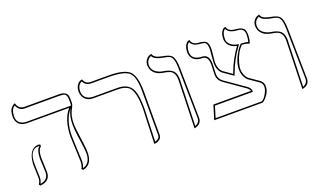

<svg xmlns="http://www.w3.org/2000/svg" viewBox="-63 -913 2142 1279"><g transform="rotate(-20 1008.0 -273.5)"><path d="M399.9 -295.9Q399.9 -270 415.5 -160.2Q421.9 -113.8 421.9 -85Q420.4 1 353 12.2L345.2 2Q357.4 -19 356.9 -48.8Q356.9 -69.8 353.5 -136Q350.1 -202.1 350.1 -223.1Q350.6 -340.8 407.2 -408.2H111.8Q53.7 -408.2 37.6 -453.1Q33.2 -465.8 33.2 -479Q33.2 -500 37.6 -516.1Q42 -532.2 49.1 -540Q56.2 -547.9 62.5 -553Q68.8 -558.1 73.7 -559.1L78.1 -560.1Q85.4 -526.9 113.8 -518.1Q120.6 -516.1 127 -516.1H373Q425.3 -516.1 433.6 -483.4Q436 -472.7 436 -458V-434.1Q436 -419.4 420.9 -392.6Q399.9 -354.5 399.9 -295.9ZM119.1 -159.2Q119.1 -149.9 121.1 -108.4Q123 -67.9 123 -58.1Q123 -2.4 68.8 10.3Q59.6 12.2 49.8 13.2L43 2Q55.7 -13.2 56.2 -41Q56.2 -49.8 54.7 -88.4Q53.2 -128.4 53.2 -138.2Q61 -241.7 126 -248Q136.7 -247.6 143.1 -244.1V-231Q119.6 -215.3 119.1 -159.2ZM423.3 -418Q426.3 -426.3 425.8 -434.1V-458Q425.8 -492.7 410.2 -500.5Q397.5 -505.9 373 -505.9H127Q90.3 -505.9 73.2 -543.5Q72.3 -545.9 71.8 -546.9Q43.9 -529.3 43 -479Q43 -431.6 88.9 -420.4Q100.1 -418 111.8 -418ZM414.1 -400.9Q360.4 -335 359.9 -223.1Q359.9 -202.6 363.3 -137.2Q366.7 -70.3 367.2 -48.8Q366.7 -20 356.9 1Q411.6 -12.7 412.1 -85Q412.1 -108.9 396.5 -218.3Q390.1 -266.1 390.1 -295.9Q390.6 -359.9 414.1 -400.9ZM108.9 -159.2Q109.4 -214.4 132.8 -235.8V-237.3Q129.4 -237.8 126 -237.8Q63.5 -235.8 63 -138.2Q63 -128.9 64.5 -89.6Q65.9 -50.3 65.9 -41Q65.4 -16.1 55.2 2.4Q112.3 -5.9 112.8 -58.1Q112.8 -66.9 110.8 -106.9Q108.9 -148.9 108.9 -159.2Z M858.4 12.2 867.7 -233.9Q867.7 -355.5 832 -389.6Q806.6 -412.6 755.4 -413.1H580.6Q528.8 -413.1 509.8 -455.6Q503.4 -470.7 503.4 -486.8Q503.4 -514.6 515.4 -532.2Q527.3 -549.8 540 -553.7L552.7 -557.1Q563.5 -522 601.6 -521H727.5Q840.3 -521 877 -483.9Q912.1 -446.8 912.6 -344.2V-33.2Q912.6 -14.2 899.2 -3.2Q885.7 7.8 872.1 9.8ZM869.1 0Q901.4 -9.8 902.3 -33.2V-344.2Q902.3 -447.3 869.1 -479Q834.5 -510.7 727.5 -511.2H601.6Q561 -512.2 546.4 -544.9Q514.6 -529.8 513.7 -486.8Q513.7 -443.4 552.2 -428.2Q565.9 -423.3 580.6 -422.9H755.4Q835.4 -422.9 860.4 -362.3Q877.4 -319.8 877.4 -233.9Z M1145.5 5.9 1155.3 -335.9Q1155.3 -387.7 1119.6 -402.8Q1104 -409.2 1077.1 -413.1Q1017.6 -422.9 999 -466.3Q993.7 -480 993.2 -494.1Q993.2 -519 1005.6 -534.9Q1018.1 -550.8 1031.2 -555.2L1044.4 -559.1Q1050.3 -529.8 1104.5 -519.5L1106.4 -519Q1156.2 -510.7 1170.9 -494.6Q1191.9 -470.2 1192.4 -405.8L1198.2 -50.8Q1198.2 -6.8 1152.3 4.4Q1152.3 4.4 1145.5 5.9ZM1155.8 -6.8Q1187.5 -20 1188.5 -50.8L1182.1 -405.8Q1182.1 -479 1155.8 -495.6Q1143.1 -502.9 1104.5 -509.3Q1056.2 -518.6 1042.5 -538.1Q1039.6 -542.5 1037.6 -546.4Q1004.4 -530.8 1003.4 -494.1Q1003.4 -451.7 1050.3 -431.2Q1064 -425.3 1079.1 -422.9Q1141.6 -413.6 1156.7 -380.9Q1165 -362.3 1165.5 -335.9Z M1594.7 -189.5 1666 -140.1Q1687.5 -123 1688 -97.2Q1688 -55.2 1652.3 -17.1Q1638.7 -2.9 1628.9 0H1287.1L1317.9 -100.1H1584Q1583 -109.9 1568.8 -122.1L1422.9 -224.1Q1393.6 -247.6 1393.1 -285.2L1396 -356.9Q1394.5 -415 1356 -416Q1294.4 -416 1277.3 -460Q1272.9 -472.2 1272.9 -484.9Q1272.9 -515.6 1283.4 -534.4Q1293.9 -553.2 1304.7 -556.2L1314.9 -559.1Q1321.8 -524.4 1363.8 -521Q1410.2 -518.1 1421.9 -501.5Q1431.6 -486.3 1432.1 -454.1Q1432.1 -442.4 1428 -406Q1423.8 -369.6 1423.8 -357.9Q1424.8 -311.5 1451.2 -289.1L1511.2 -247.1Q1547.4 -343.3 1599.1 -413.1Q1548.3 -424.3 1533.2 -463.4Q1529.3 -474.6 1528.8 -484.9Q1528.8 -517.1 1539.3 -535.6Q1549.8 -554.2 1560.5 -556.6L1570.8 -559.1Q1575.7 -524.4 1627.9 -521Q1674.8 -517.1 1687 -496.6Q1694.3 -482.9 1694.8 -461.9Q1694.3 -417 1683.1 -398.9Q1661.6 -408.7 1631.8 -409.2Q1593.8 -372.1 1574.2 -303.2Q1567.4 -278.8 1566.9 -261.2Q1567.9 -216.8 1594.7 -189.5ZM1588.4 -181.6Q1557.1 -213.4 1557.1 -261.2Q1557.1 -315.9 1597.7 -380.9Q1611.3 -402.8 1625 -416L1627.9 -418.9H1631.8Q1660.6 -418.5 1678.2 -412.1Q1685.1 -433.6 1685.1 -461.9Q1685.1 -499.5 1656.2 -507.3Q1646.5 -509.8 1627.4 -511.2Q1577.1 -516.1 1563.5 -546.9Q1539.6 -532.7 1539.1 -484.9Q1539.1 -449.2 1579.1 -430.2Q1589.8 -425.3 1601.1 -422.9L1616.2 -419.4L1606.9 -407.2Q1555.7 -337.9 1520.5 -243.7L1516.1 -231.9L1444.8 -281.2Q1414.6 -307.6 1414.1 -357.9Q1414.1 -370.6 1418 -409.2Q1421.9 -443.8 1421.9 -454.1Q1421.9 -496.6 1404.8 -504.4Q1394 -508.8 1363.3 -511.2Q1320.8 -516.1 1308.1 -546.4Q1283.7 -530.8 1283.2 -484.9Q1283.2 -439.9 1330.1 -428.7Q1342.8 -425.8 1356 -425.8Q1405.3 -424.3 1405.8 -356.9L1402.8 -284.7Q1403.8 -251.5 1428.7 -231.9L1575.2 -129.9L1575.7 -129.4Q1593.3 -112.8 1593.8 -100.1V-89.8H1325.2L1300.8 -9.8H1627.4Q1644 -15.6 1663.6 -50.3Q1677.7 -76.2 1677.7 -97.2Q1676.8 -119.1 1660.2 -131.8Z M1910.2 5.9 1919.9 -335.9Q1919.9 -387.7 1884.3 -402.8Q1868.7 -409.2 1841.8 -413.1Q1782.2 -422.9 1763.7 -466.3Q1758.3 -480 1757.8 -494.1Q1757.8 -519 1770.3 -534.9Q1782.7 -550.8 1795.9 -555.2L1809.1 -559.1Q1814.9 -529.8 1869.1 -519.5L1871.1 -519Q1920.9 -510.7 1935.5 -494.6Q1956.5 -470.2 1957 -405.8L1962.9 -50.8Q1962.9 -6.8 1917 4.4Q1917 4.4 1910.2 5.9ZM1920.4 -6.8Q1952.1 -20 1953.1 -50.8L1946.8 -405.8Q1946.8 -479 1920.4 -495.6Q1907.7 -502.9 1869.1 -509.3Q1820.8 -518.6 1807.1 -538.1Q1804.2 -542.5 1802.2 -546.4Q1769 -530.8 1768.1 -494.1Q1768.1 -451.7 1814.9 -431.2Q1828.6 -425.3 1843.8 -422.9Q1906.2 -413.6 1921.4 -380.9Q1929.7 -362.3 1930.2 -335.9Z"/></g></svg>

Font: Linux Biolinum Outline O
Style: Bold
Weight: 700
Designer: Philipp H. Poll
Foundry: Philipp H. Poll
Version: Version 0.9.2